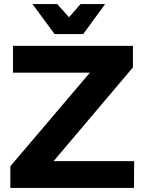

<svg xmlns="http://www.w3.org/2000/svg" viewBox="-20 -926 712 946"><path d="M44 -700H635V-594L244 -132H641L640 0H31V-107L423 -568H44ZM377 -906H498L390 -758H249L140 -906H262L320 -841Z"/></svg>

Font: Montserrat arm2 SemiBold
Style: Regular
Weight: 600
Designer: Julieta Ulanovsky
Foundry: Julieta Ulanovsky
Version: Version 6.000